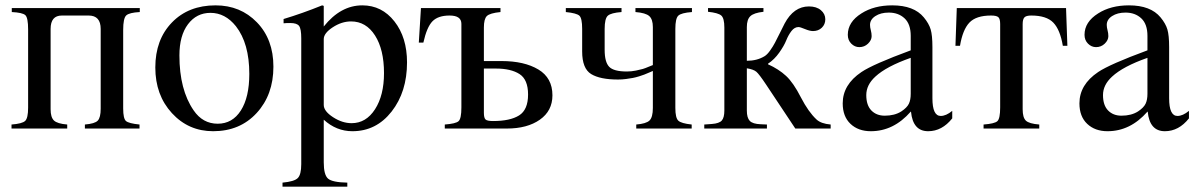

<svg xmlns="http://www.w3.org/2000/svg" viewBox="-20 -480 4464 717"><path d="M502 -450V-435Q463 -433 451.5 -422.5Q440 -412 440 -368V-75Q440 -37 450.5 -28Q461 -19 501 -15V0H297V-15Q334 -18 345 -29.5Q356 -41 356 -74V-372Q356 -422 311 -422H211Q169 -422 169 -372V-72Q169 -42 181.5 -30Q194 -18 231 -15V0H23V-15Q63 -18 74 -28.5Q85 -39 85 -78V-370Q85 -414 74.5 -423.5Q64 -433 24 -435V-450Z M1001 -231Q1001 -126 938.5 -58Q876 10 776 10Q684 10 622 -57.5Q560 -125 560 -228Q560 -332 622 -396Q684 -460 785 -460Q878 -460 939.5 -396.5Q1001 -333 1001 -231ZM911 -204Q911 -318 861 -382Q821 -432 766 -432Q714 -432 682 -389.5Q650 -347 650 -273Q650 -145 703 -68Q737 -18 793 -18Q848 -18 879.5 -67.5Q911 -117 911 -204Z M1189 -458V-381Q1252 -460 1333 -460Q1406 -460 1453 -400Q1500 -340 1500 -247Q1500 -137 1442.5 -63.5Q1385 10 1296 10Q1236 10 1189 -33V126Q1189 173 1205 187Q1221 201 1277 202V217H1035V202Q1079 198 1092 185Q1105 172 1105 133V-337Q1105 -372 1097 -383Q1089 -394 1064 -394Q1048 -394 1039 -393V-409Q1109 -430 1183 -460ZM1189 -334V-88Q1189 -65 1223.5 -42.5Q1258 -20 1293 -20Q1347 -20 1380.5 -72Q1414 -124 1414 -207Q1414 -295 1380.5 -347.5Q1347 -400 1291 -400Q1256 -400 1222.5 -378Q1189 -356 1189 -334Z M1787 -252H1853Q1938 -252 1990.5 -220.5Q2043 -189 2043 -124Q2043 -66 1996 -33Q1949 0 1873 0H1641V-15Q1682 -18 1692.5 -27.5Q1703 -37 1703 -79V-391Q1703 -422 1659 -422Q1616 -422 1595 -400.5Q1574 -379 1561 -321H1544L1552 -450H1849V-435Q1809 -431 1798 -420Q1787 -409 1787 -377ZM1787 -224V-59Q1787 -40 1793 -34Q1799 -28 1821 -28Q1885 -28 1918.5 -49Q1952 -70 1952 -127Q1952 -183 1920 -203.5Q1888 -224 1832 -224Z M2564 -450V-435Q2524 -432 2513 -421.5Q2502 -411 2502 -372V-77Q2502 -40 2513 -29.5Q2524 -19 2563 -15V0H2356V-15Q2393 -18 2405.5 -30Q2418 -42 2418 -77V-215Q2416 -214 2404 -209Q2392 -204 2386 -201.5Q2380 -199 2367 -195Q2354 -191 2343.5 -189Q2333 -187 2318 -185Q2303 -183 2288 -183Q2221 -183 2187.5 -203.5Q2154 -224 2154 -288V-372Q2154 -412 2143.5 -421.5Q2133 -431 2093 -435V-450H2301V-435Q2262 -432 2250 -421.5Q2238 -411 2238 -372V-294Q2238 -248 2255 -230.5Q2272 -213 2321 -213Q2338 -213 2355 -216.5Q2372 -220 2380.5 -222.5Q2389 -225 2403 -231L2418 -237V-379Q2418 -408 2404.5 -420Q2391 -432 2353 -435V-450Z M3082 0H2950L2841 -164Q2815 -203 2804.5 -212Q2794 -221 2769 -225V-67Q2769 -40 2780 -28.5Q2791 -17 2821 -16L2844 -15V0H2610V-15L2638 -17Q2666 -19 2675.5 -30Q2685 -41 2685 -67V-377Q2685 -412 2673.5 -422Q2662 -432 2624 -436V-450H2831V-436Q2795 -432 2782 -419.5Q2769 -407 2769 -379V-253Q2807 -253 2835 -270Q2845 -276 2856 -291.5Q2867 -307 2874 -320.5Q2881 -334 2893 -358Q2905 -382 2910 -392Q2944 -456 3001 -456Q3029 -456 3045.5 -442Q3062 -428 3062 -408Q3062 -389 3049 -376.5Q3036 -364 3016 -364Q3004 -364 2986 -371.5Q2968 -379 2962 -379Q2947 -379 2935.5 -364Q2924 -349 2916 -329Q2908 -309 2890 -283.5Q2872 -258 2848 -242V-240Q2888 -222 2915.5 -196.5Q2943 -171 2971 -116Q2999 -62 3029 -34Q3046 -18 3082 -15Z M3536 -66V-38Q3498 10 3446 10Q3389 10 3382 -63H3381Q3317 10 3232 10Q3185 10 3156 -17.5Q3127 -45 3127 -94Q3127 -164 3197 -211Q3240 -240 3381 -292V-346Q3381 -390 3358 -411.5Q3335 -433 3299 -433Q3269 -433 3249 -420Q3229 -407 3229 -387Q3229 -378 3232 -367Q3235 -356 3235 -345Q3235 -330 3221.5 -317Q3208 -304 3189 -304Q3172 -304 3159 -317Q3146 -330 3146 -350Q3146 -398 3197 -430Q3244 -460 3312 -460Q3393 -460 3430 -415Q3449 -392 3455.5 -370Q3462 -348 3462 -304V-113Q3462 -47 3493 -47Q3513 -47 3536 -66ZM3381 -130V-264Q3290 -232 3249 -194Q3215 -163 3215 -125Q3215 -87 3234 -67.5Q3253 -48 3284 -48Q3321 -48 3346 -64Q3367 -78 3374 -92.5Q3381 -107 3381 -130Z M3966 -309H3949Q3939 -369 3913.5 -395.5Q3888 -422 3831 -422Q3812 -422 3805.5 -415Q3799 -408 3799 -390V-72Q3799 -41 3811 -29.5Q3823 -18 3861 -15V0H3653V-15Q3694 -18 3704.5 -27.5Q3715 -37 3715 -79V-390Q3715 -410 3708 -416Q3701 -422 3681 -422Q3625 -422 3600 -395.5Q3575 -369 3565 -309H3548L3553 -450H3961Z M4420 -66V-38Q4382 10 4330 10Q4273 10 4266 -63H4265Q4201 10 4116 10Q4069 10 4040 -17.5Q4011 -45 4011 -94Q4011 -164 4081 -211Q4124 -240 4265 -292V-346Q4265 -390 4242 -411.5Q4219 -433 4183 -433Q4153 -433 4133 -420Q4113 -407 4113 -387Q4113 -378 4116 -367Q4119 -356 4119 -345Q4119 -330 4105.5 -317Q4092 -304 4073 -304Q4056 -304 4043 -317Q4030 -330 4030 -350Q4030 -398 4081 -430Q4128 -460 4196 -460Q4277 -460 4314 -415Q4333 -392 4339.5 -370Q4346 -348 4346 -304V-113Q4346 -47 4377 -47Q4397 -47 4420 -66ZM4265 -130V-264Q4174 -232 4133 -194Q4099 -163 4099 -125Q4099 -87 4118 -67.5Q4137 -48 4168 -48Q4205 -48 4230 -64Q4251 -78 4258 -92.5Q4265 -107 4265 -130Z"/></svg>

Font: STIX Math
Style: Regular
Weight: 400
Designer: MicroPress Inc., with final additions and corrections provided by Coen Hoffman, Elsevier (retired)
Version: Version 1.1.1